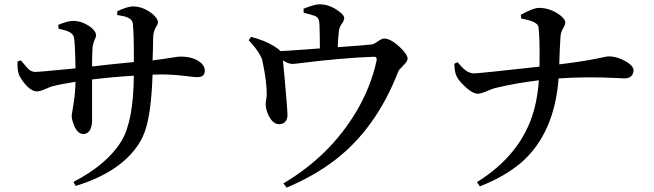

<svg xmlns="http://www.w3.org/2000/svg" viewBox="-20 -812 3040 893"><path d="M525.4 -742.2V-759.8Q574.2 -782.2 597.7 -782.2Q645.5 -782.2 689.5 -747.1Q713.9 -725.6 714.8 -709Q714.8 -700.2 704.1 -683.6Q694.3 -667 692.4 -640.6Q691.4 -623 691.4 -585.9Q689.5 -548.8 689.5 -531.2Q718.8 -534.2 805.7 -547.9Q814.5 -548.8 820.3 -548.8Q881.8 -548.8 916 -518.6Q931.6 -502.9 932.6 -485.4Q932.6 -457 908.2 -454.1Q903.3 -453.1 897.5 -453.1Q885.7 -453.1 855.5 -457Q786.1 -465.8 730.5 -465.8Q703.1 -465.8 689.5 -464.8Q683.6 -280.3 652.3 -196.3Q637.7 -159.2 618.2 -131.8Q531.2 -7.8 332 52.7L321.3 34.2Q478.5 -46.9 544.9 -156.2Q600.6 -248 602.5 -460Q504.9 -454.1 408.2 -442.4Q408.2 -437.5 408.2 -246.1Q404.3 -190.4 368.2 -188.5Q338.9 -188.5 322.3 -234.4Q313.5 -256.8 313.5 -276.4Q313.5 -279.3 323.2 -336.9Q330.1 -380.9 331.1 -431.6Q257.8 -419.9 221.7 -410.2Q210.9 -407.2 192.4 -398.4Q165 -386.7 152.3 -386.7Q120.1 -386.7 83 -438.5Q74.2 -452.1 69.3 -461.9Q59.6 -485.4 61.5 -526.4L77.1 -531.2Q108.4 -492.2 120.1 -484.4Q132.8 -477.5 144.5 -477.5Q164.1 -477.5 331.1 -494.1Q329.1 -613.3 324.2 -637.7Q319.3 -661.1 279.3 -671.9Q268.6 -674.8 252 -678.7L251 -696.3Q293.9 -714.8 320.3 -714.8Q360.4 -714.8 399.4 -687.5Q425.8 -668 426.8 -648.4Q426.8 -639.6 417 -619.1Q412.1 -605.5 410.2 -589.8Q408.2 -553.7 408.2 -502.9Q434.6 -505.9 496.1 -512.7Q570.3 -520.5 602.5 -523.4Q603.5 -648.4 597.7 -703.1Q594.7 -726.6 556.6 -736.3Q543.9 -739.3 525.4 -742.2Z M1392.6 -752.9 1391.6 -771.5Q1443.4 -792 1465.8 -792Q1514.6 -792 1559.6 -756.8Q1581.1 -740.2 1581.1 -727.5Q1581.1 -716.8 1567.4 -698.2Q1558.6 -684.6 1556.6 -669.9Q1552.7 -641.6 1550.8 -592.8Q1680.7 -601.6 1710.9 -605.5Q1718.8 -606.4 1744.1 -624Q1757.8 -632.8 1766.6 -632.8Q1798.8 -632.8 1844.7 -587.9Q1875 -557.6 1876 -539.1Q1876 -526.4 1852.5 -503.9Q1835.9 -488.3 1832 -478.5Q1729.5 -214.8 1539.1 -68.4Q1441.4 6.8 1313.5 60.5L1297.9 41Q1514.6 -86.9 1637.7 -293.9Q1705.1 -408.2 1731.4 -529.3Q1734.4 -546.9 1722.7 -547.9Q1719.7 -547.9 1716.8 -547.9Q1572.3 -543 1370.1 -517.6Q1346.7 -514.6 1338.9 -514.6Q1319.3 -515.6 1295.9 -531.2Q1296.9 -514.6 1303.7 -449.2Q1317.4 -296.9 1317.4 -276.4Q1315.4 -236.3 1279.3 -234.4Q1248 -233.4 1226.6 -280.3Q1216.8 -303.7 1215.8 -324.2Q1214.8 -330.1 1217.8 -346.7Q1219.7 -363.3 1220.7 -371.1Q1220.7 -431.6 1203.1 -515.6Q1201.2 -527.3 1199.2 -534.2Q1188.5 -567.4 1146.5 -614.3Q1139.6 -622.1 1136.7 -625L1147.5 -640.6Q1208 -625 1251 -599.6Q1276.4 -584 1284.2 -574.2Q1321.3 -576.2 1403.3 -582Q1447.3 -585.9 1467.8 -586.9Q1467.8 -643.6 1465.8 -698.2Q1464.8 -725.6 1454.1 -732.4Q1451.2 -734.4 1448.2 -736.3Q1438.5 -741.2 1392.6 -752.9Z M2404.3 -725.6 2402.3 -743.2Q2460.9 -775.4 2486.3 -775.4Q2538.1 -775.4 2584 -742.2Q2608.4 -722.7 2609.4 -708Q2609.4 -697.3 2597.7 -677.7Q2587.9 -661.1 2586.9 -641.6Q2583 -584 2581.1 -512.7Q2705.1 -527.3 2800.8 -548.8Q2807.6 -549.8 2811.5 -549.8Q2850.6 -549.8 2894.5 -524.4Q2925.8 -504.9 2926.8 -485.4Q2924.8 -448.2 2884.8 -447.3Q2876 -447.3 2846.7 -449.2Q2706.1 -456.1 2578.1 -447.3Q2558.6 -191.4 2405.3 -56.6Q2327.1 9.8 2211.9 54.7L2198.2 35.2Q2407.2 -94.7 2463.9 -300.8Q2481.4 -365.2 2486.3 -438.5Q2379.9 -425.8 2282.2 -402.3Q2269.5 -399.4 2248 -389.6Q2219.7 -377 2203.1 -376Q2174.8 -376 2130.9 -420.9Q2109.4 -443.4 2102.5 -460Q2094.7 -476.6 2092.8 -515.6L2108.4 -522.5Q2140.6 -483.4 2161.1 -475.6Q2172.9 -470.7 2184.6 -470.7Q2207 -470.7 2489.3 -502Q2491.2 -638.7 2484.4 -686.5Q2480.5 -711.9 2410.2 -724.6Q2407.2 -724.6 2404.3 -725.6Z"/></svg>

Font: GenYoMin JP SemiBold
Style: Regular
Weight: 600
Version: Version 1.001;PS 1;hotconv 16.6.51;makeotf.lib2.5.65220 DEVE